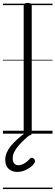

<svg xmlns="http://www.w3.org/2000/svg" viewBox="-20 -914 379 1313"><path d="M170 14Q156 14 149 9.5Q142 5 142 -5V-875Q142 -885 149 -889.5Q156 -894 170 -894Q183 -894 190 -889.5Q197 -885 197 -875V-5Q197 5 190.5 9.5Q184 14 170 14ZM99 262Q63 262 39.5 241Q16 220 16 178Q16 154 25.5 131Q35 108 53 85.5Q71 63 96 40.5Q121 18 152 -5H193V1Q169 20 146.5 41Q124 62 106 83Q88 104 77.5 125Q67 146 67 167Q67 191 77 203.5Q87 216 106 216Q123 216 143.5 205Q164 194 184 172Q190 166 197 165Q204 164 210 170Q218 176 219.5 184.5Q221 193 216 200Q203 219 183 233Q163 247 141 254.5Q119 262 99 262ZM0 369H339V379H0ZM0 -20H339V0H0ZM0 -505H339V-500H0ZM0 -889H339V-879H0Z"/></svg>

Font: Playwrite HR Lijeva Guides
Style: Regular
Weight: 400
Designer: Veronika Burian, José Scaglione
Foundry: TypeTogether
Version: Version 1.003